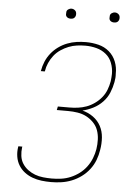

<svg xmlns="http://www.w3.org/2000/svg" viewBox="-61 -958 721 1012"><g transform="rotate(5 300.0 -452.0)"><path d="M248 8Q222 8 197 5Q172 2 149 -6.5Q126 -15 107 -29.5Q88 -44 75.5 -64.5Q63 -85 59 -110Q55 -135 59 -160L60 -165H81L80 -161Q77 -138 80 -115.5Q83 -93 94.5 -75Q106 -57 123.5 -44Q141 -31 161 -23.5Q181 -16 204 -13.5Q227 -11 250 -11Q275 -11 300 -14.5Q325 -18 349 -28Q373 -38 394.5 -54Q416 -70 432 -91.5Q448 -113 457.5 -137.5Q467 -162 471 -186Q475 -212 474 -237.5Q473 -263 465 -285.5Q457 -308 440 -325.5Q423 -343 402 -354Q381 -365 356 -369Q331 -373 305 -373H245L249 -392H309Q332 -392 355 -395Q378 -398 400 -406Q422 -414 442.5 -428.5Q463 -443 478.5 -462Q494 -481 502.5 -503.5Q511 -526 515 -549Q516 -559 517 -568.5Q518 -578 518 -588Q518 -618 507.5 -645.5Q497 -673 475 -691Q453 -709 424.5 -716.5Q396 -724 366 -724Q344 -724 321.5 -721Q299 -718 277.5 -709.5Q256 -701 236 -687.5Q216 -674 201.5 -655.5Q187 -637 177.5 -615.5Q168 -594 165 -573L164 -570H143L144 -573Q148 -597 158 -621Q168 -645 184.5 -665.5Q201 -686 222.5 -701.5Q244 -717 268.5 -726.5Q293 -736 318 -739.5Q343 -743 367 -743Q401 -743 433.5 -735Q466 -727 490.5 -706Q515 -685 527 -654.5Q539 -624 538 -590Q539 -579 538 -568Q537 -557 535 -546Q530 -518 518.5 -490Q507 -462 485.5 -439.5Q464 -417 436.5 -403Q409 -389 380 -382Q412 -374 437.5 -355.5Q463 -337 477.5 -310Q492 -283 494.5 -250Q497 -217 491 -183Q487 -156 477 -129.5Q467 -103 449 -79.5Q431 -56 407 -38.5Q383 -21 356.5 -10.5Q330 0 302.5 4Q275 8 248 8ZM505 -859Q499 -859 493.5 -861Q488 -863 484 -867.5Q480 -872 479.5 -878.5Q479 -885 480 -891Q480 -896 482.5 -900Q485 -904 489 -906.5Q493 -909 497 -910.5Q501 -912 506 -912Q512 -912 517.5 -909.5Q523 -907 527 -902.5Q531 -898 532 -891.5Q533 -885 532 -879Q531 -874 528.5 -870Q526 -866 522.5 -863.5Q519 -861 514.5 -860Q510 -859 505 -859ZM275 -859Q269 -859 263.5 -861Q258 -863 254 -867.5Q250 -872 249.5 -878.5Q249 -885 250 -891Q250 -896 252.5 -900Q255 -904 259 -906.5Q263 -909 267 -910.5Q271 -912 276 -912Q282 -912 287.5 -909.5Q293 -907 297 -902.5Q301 -898 302 -891.5Q303 -885 302 -879Q301 -874 298.5 -870Q296 -866 292.5 -863.5Q289 -861 284.5 -860Q280 -859 275 -859Z"/></g></svg>

Font: Iosevka Aile Thin
Style: Italic
Weight: 100
Italic angle: -9°
Designer: Belleve Invis
Foundry: Belleve Invis
Version: Version 31.1.0; ttfautohint (v1.8.4)